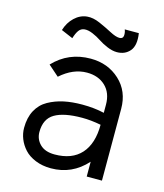

<svg xmlns="http://www.w3.org/2000/svg" viewBox="-105 -764 726 850"><g transform="rotate(15 258.0 -339.5)"><path d="M364.7 -672.9H429.2Q437.5 -617.7 415.5 -592Q393.6 -566.4 356.4 -566.4Q335.9 -566.4 312 -576.4Q288.1 -586.4 270.3 -598.4Q252.4 -610.4 231 -619.4Q209.5 -628.4 193.4 -627Q176.8 -625.5 167.2 -612.3Q157.7 -599.1 150.4 -575.2L96.7 -598.1Q107.4 -633.8 132.6 -657.7Q157.7 -681.6 189.9 -684.6Q216.8 -687 248 -673.3Q279.3 -659.7 306.9 -645Q334.5 -630.4 351.1 -630.4Q366.7 -630.4 368.7 -644Q370.6 -657.7 364.7 -672.9ZM132.3 -393.6 83.5 -436.5Q151.9 -508.8 253.4 -508.8Q332.5 -508.8 386.5 -459Q440.4 -409.2 440.4 -329.1V0H370.6V-67.9Q304.2 5.9 207.5 5.9Q168 5.9 136.2 -7.1Q104.5 -20 85.4 -41Q66.4 -62 56.6 -86.7Q46.9 -111.3 46.9 -136.7Q46.9 -183.6 64.9 -217Q83 -250.5 115.5 -268.6Q147.9 -286.6 185.8 -294.7Q223.6 -302.7 270 -302.7Q324.7 -302.7 370.6 -292V-329.1Q370.6 -383.3 338.1 -414.1Q305.7 -444.8 253.4 -444.8Q189.9 -444.8 132.3 -393.6ZM284.2 -246.1Q201.2 -246.1 159.2 -221.4Q117.2 -196.8 117.2 -136.7Q117.2 -103.5 140.4 -80.6Q163.6 -57.6 207.5 -57.6Q287.1 -57.6 328.9 -104.2Q370.6 -150.9 370.6 -237.3Q324.7 -246.1 284.2 -246.1Z"/></g></svg>

Font: LilGrotesk
Style: Regular
Weight: 400
Designer: BSozoo
Foundry: BSozoo
Version: Version 1.004;PS 001.004;hotconv 1.0.70;makeotf.lib2.5.58329